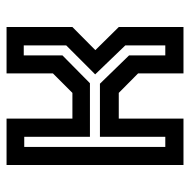

<svg xmlns="http://www.w3.org/2000/svg" viewBox="-17 -563 580 586"><g transform="rotate(-90 273.0 -270.0)"><path d="M62.5 0V-540H204V-339H282.5L342 -398.5V-540H483.5V-339L413 -269L483.5 -197.5V0H342V-138.5L282.5 -197.5H204V0ZM117.5 -55.5H148.5V-255H310.5L397 -166V-55.5H427.5V-177.5L339 -269.5L427.5 -358V-487.5H397V-369.5L312 -285.5H148.5V-486H117.5Z"/></g></svg>

Font: Tourney Thin SemiBold
Style: Regular
Weight: 600
Version: Version 1.015